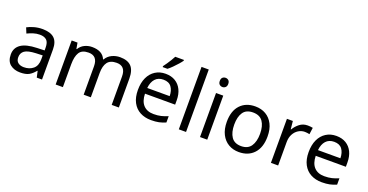

<svg xmlns="http://www.w3.org/2000/svg" viewBox="-34 -1476 4205 2196"><g transform="rotate(20 2069.0 -378.0)"><path d="M288 -545Q386 -545 433 -502Q480 -459 480 -365V0H416L399 -76H395Q360 -32 321.5 -11Q283 10 215 10Q142 10 94 -28.5Q46 -67 46 -149Q46 -229 109 -272.5Q172 -316 303 -320L394 -323V-355Q394 -422 365 -448Q336 -474 283 -474Q241 -474 203 -461.5Q165 -449 132 -433L105 -499Q140 -518 188 -531.5Q236 -545 288 -545ZM314 -259Q214 -255 175.5 -227Q137 -199 137 -148Q137 -103 164.5 -82Q192 -61 235 -61Q303 -61 348 -98.5Q393 -136 393 -214V-262Z M1234 -546Q1325 -546 1370 -499.5Q1415 -453 1415 -349V0H1328V-345Q1328 -472 1219 -472Q1141 -472 1107.5 -427Q1074 -382 1074 -296V0H987V-345Q987 -472 877 -472Q796 -472 765 -422Q734 -372 734 -278V0H646V-536H717L730 -463H735Q760 -505 802.5 -525.5Q845 -546 893 -546Q1019 -546 1057 -456H1062Q1089 -502 1135.5 -524Q1182 -546 1234 -546Z M1788 -546Q1857 -546 1906.5 -516Q1956 -486 1982.5 -431.5Q2009 -377 2009 -304V-251H1642Q1644 -160 1688.5 -112.5Q1733 -65 1813 -65Q1864 -65 1903.5 -74.5Q1943 -84 1985 -102V-25Q1944 -7 1904 1.5Q1864 10 1809 10Q1733 10 1674.5 -21Q1616 -52 1583.5 -113.5Q1551 -175 1551 -264Q1551 -352 1580.5 -415Q1610 -478 1663.5 -512Q1717 -546 1788 -546ZM1787 -474Q1724 -474 1687.5 -433.5Q1651 -393 1644 -321H1917Q1916 -389 1885 -431.5Q1854 -474 1787 -474ZM1929 -756Q1917 -738 1892 -709.5Q1867 -681 1838.5 -652.5Q1810 -624 1786 -606H1728V-618Q1743 -637 1760.5 -663Q1778 -689 1795 -716.5Q1812 -744 1823 -766H1929Z M2233 0H2145V-760H2233Z M2448 -737Q2468 -737 2483.5 -723.5Q2499 -710 2499 -681Q2499 -653 2483.5 -639Q2468 -625 2448 -625Q2426 -625 2411 -639Q2396 -653 2396 -681Q2396 -710 2411 -723.5Q2426 -737 2448 -737ZM2491 -536V0H2403V-536Z M3127 -269Q3127 -136 3059.5 -63Q2992 10 2877 10Q2806 10 2750.5 -22.5Q2695 -55 2663 -117.5Q2631 -180 2631 -269Q2631 -402 2698 -474Q2765 -546 2880 -546Q2953 -546 3008.5 -513.5Q3064 -481 3095.5 -419.5Q3127 -358 3127 -269ZM2722 -269Q2722 -174 2759.5 -118.5Q2797 -63 2879 -63Q2960 -63 2998 -118.5Q3036 -174 3036 -269Q3036 -364 2998 -418Q2960 -472 2878 -472Q2796 -472 2759 -418Q2722 -364 2722 -269Z M3516 -546Q3531 -546 3548.5 -544.5Q3566 -543 3579 -540L3568 -459Q3555 -462 3539.5 -464Q3524 -466 3510 -466Q3469 -466 3433 -443.5Q3397 -421 3375.5 -380.5Q3354 -340 3354 -286V0H3266V-536H3338L3348 -438H3352Q3378 -482 3419 -514Q3460 -546 3516 -546Z M3866 -546Q3935 -546 3984.5 -516Q4034 -486 4060.5 -431.5Q4087 -377 4087 -304V-251H3720Q3722 -160 3766.5 -112.5Q3811 -65 3891 -65Q3942 -65 3981.5 -74.5Q4021 -84 4063 -102V-25Q4022 -7 3982 1.5Q3942 10 3887 10Q3811 10 3752.5 -21Q3694 -52 3661.5 -113.5Q3629 -175 3629 -264Q3629 -352 3658.5 -415Q3688 -478 3741.5 -512Q3795 -546 3866 -546ZM3865 -474Q3802 -474 3765.5 -433.5Q3729 -393 3722 -321H3995Q3994 -389 3963 -431.5Q3932 -474 3865 -474Z"/></g></svg>

Font: Go Noto Kurrent-Regular
Style: Regular
Weight: 400
Designer: Monotype Design Team
Foundry: Monotype Imaging Inc.
Version: Version 2.012; ttfautohint (v1.8.4.7-5d5b)